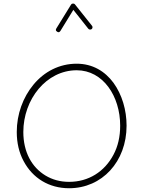

<svg xmlns="http://www.w3.org/2000/svg" viewBox="-20 -1026 785 1057"><path d="M360.4 10.3C542 10.3 676.8 -136.2 676.8 -334C676.8 -420.4 651.9 -504.9 605 -569.8C557.6 -634.3 488.8 -675.3 402.3 -675.3C306.2 -675.3 223.6 -631.3 165 -561C106 -490.2 72.3 -397 72.3 -299.3C72.3 -239.3 85 -185.5 109.9 -139.2C159.7 -45.4 249.5 10.3 360.4 10.3ZM360.4 -24.9C312 -24.9 268.6 -36.6 230.5 -59.6C154.3 -105.5 108.4 -189.9 108.4 -299.3C108.4 -479 234.9 -639.2 402.3 -639.2C547.4 -639.2 641.6 -496.6 641.6 -334C641.6 -273.9 629.4 -220.2 604.5 -173.8C555.2 -80.6 467.3 -24.9 360.4 -24.9ZM294.4 -851.6C297.4 -849.6 299.8 -848.6 302.2 -848.6C306.2 -848.6 309.6 -851.1 312.5 -855.5L383.8 -971.7L465.8 -868.2C470.2 -862.8 475.6 -863.3 477.1 -863.3C480 -863.3 482.4 -864.3 484.4 -865.7C489.7 -870.1 489.3 -876 489.3 -876.5C489.3 -879.4 488.3 -881.8 486.3 -884.3L392.6 -1002C388.2 -1007.3 381.3 -1006.3 380.9 -1006.3C376.5 -1006.3 373.5 -1004.4 371.1 -1000.5L290 -869.1C288.6 -866.2 287.6 -863.8 287.6 -861.3C287.6 -857.4 290 -854 294.4 -851.6Z"/></svg>

Font: Mikhak ExtraLight
Style: Regular
Weight: 200
Designer: Amin Abedi
Version: Version 3.2